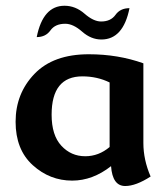

<svg xmlns="http://www.w3.org/2000/svg" viewBox="-20 -615 573 661"><path d="M411.1 25.4Q367.2 25.4 362.3 -43Q298.8 6.8 228.5 6.8Q151.4 6.8 92.5 -46.6Q33.7 -100.1 33.7 -195.8Q33.7 -293 98.6 -360.6Q163.6 -428.2 285.6 -428.2Q386.7 -428.2 473.6 -397V-122.6Q473.6 -64.9 498.5 -7.3Q447.8 25.4 411.1 25.4ZM273.4 -77.1Q319.8 -77.1 357.4 -108.9V-331.1Q314.5 -352.1 263.7 -352.1Q157.7 -352.1 157.7 -220.2Q157.7 -149.4 191.2 -113.3Q224.6 -77.1 273.4 -77.1ZM329.1 -479Q293.5 -479 262.7 -506.1Q231.9 -533.2 204.6 -533.2Q169.9 -533.2 153.6 -510.3Q137.2 -487.3 106.4 -487.3Q127.9 -595.2 202.1 -595.2Q239.7 -595.2 270.8 -568.1Q301.8 -541 328.1 -541Q361.3 -541 377.7 -564Q394 -586.9 425.8 -586.9Q404.3 -479 329.1 -479Z"/></svg>

Font: ALMAS
Style: Bold
Weight: 700
Designer: ALMAS Font/ by Husham Jawad Kadhim, derived from the Bainsely font by/ Paul James MIller
Foundry: High-Logic / Made with FontCreator
Version: Version 1.411;September 19, 2021;FontCreator 14.0.0.2814 32-